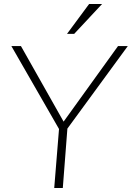

<svg xmlns="http://www.w3.org/2000/svg" viewBox="-20 -943 661 963"><path d="M318 -298 295 0H252L276 -296L37 -712H85L299 -333L572 -712H621ZM316 -773 427 -923H492L352 -773Z"/></svg>

Font: Muli ExtraLight
Style: Italic
Weight: 275
Italic angle: -4.541°
Designer: Vernon Adams
Foundry: Vernon Adams
Version: Version 2.001